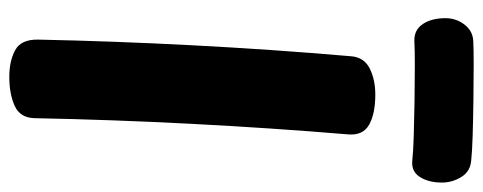

<svg xmlns="http://www.w3.org/2000/svg" viewBox="-333 -689 1039 413"><g transform="rotate(90 186.5 -482.5)"><path d="M100.9 -716.9Q102.7 -745.7 126.8 -758Q150.9 -770.3 183.4 -770.3Q224.2 -770.3 247.9 -757.2Q271.7 -744.1 269.1 -712Q255.4 -547.9 246.4 -375.5Q237.4 -203.1 234.2 -37.2Q233.4 -6.1 207.7 5.4Q181.9 17 145.4 17Q111.1 17 87.8 4.3Q64.4 -8.4 65.2 -45.2Q68.4 -204.7 77.4 -376.8Q86.4 -548.9 100.9 -716.9ZM68.1 -854.3Q44.4 -853.6 31.8 -872.4Q19.1 -891.2 19.1 -921.1Q19.1 -944.3 32.9 -962.2Q46.7 -980 68.1 -981Q86.1 -982 121.1 -981.9Q156 -981.8 196.4 -981.3Q236.8 -980.8 271.8 -979.7Q306.9 -978.6 324.9 -976.6Q348.8 -974.8 360.7 -955.3Q372.7 -935.9 372.7 -913.7Q372.7 -885 360.7 -866.2Q348.8 -847.3 324.9 -849.9Q306.9 -851.9 271.9 -853Q237 -854.1 196.5 -854.7Q156 -855.3 121.1 -855.3Q86.1 -855.3 68.1 -854.3Z"/></g></svg>

Font: Playpen Sans Thai
Style: Regular
Weight: 400
Designer: Sirin Gunkloy, Laura Meseguer, Veronika Burian, José Scaglione
Foundry: TypeTogether
Version: Version 2.000